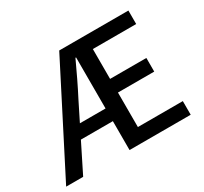

<svg xmlns="http://www.w3.org/2000/svg" viewBox="-136 -845 1099 1036"><g transform="rotate(-30 414.0 -327.5)"><path d="M2 0 337 -655H768V-571H498V-385H724V-300H498V-85H778V0H397V-577H393Q369 -525 344 -473Q319 -421 293 -371L108 0ZM153 -180V-259H455V-180Z"/></g></svg>

Font: Mada Medium
Style: Regular
Weight: 500
Designer: Khaled Hosny
Version: Version 1.5